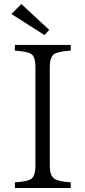

<svg xmlns="http://www.w3.org/2000/svg" viewBox="-20 -935 419 945"><path d="M53.2 -713.9H328.1V-686Q264.6 -681.6 245.1 -668Q225.1 -650.9 225.1 -606.9V-116.7Q225.1 -69.8 249 -54.7Q269.5 -41 328.1 -37.6V-9.8H53.2V-37.6Q117.2 -41 136.2 -56.6Q154.3 -73.2 154.3 -116.7V-606.9Q154.3 -654.8 134.3 -668.9Q117.7 -681.2 53.2 -686ZM85 -915 222.2 -788.1 199.2 -762.2 36.1 -866.2Z"/></svg>

Font: I.Ming
Style: Regular
Weight: 400
Designer: Ichiten Fonts Project
Version: Version 5.10 Mar 24, 2018